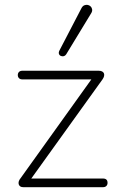

<svg xmlns="http://www.w3.org/2000/svg" viewBox="-20 -778 494 798"><path d="M77 0Q69 0 64.5 -3Q60 -6 58 -11.5Q56 -17 58 -24Q60 -31 66 -38L369 -461V-448H73Q64 -448 59 -453Q54 -458 54 -466Q54 -474 59 -479Q64 -484 73 -484H390Q399 -484 404.5 -481Q410 -478 412 -473Q414 -468 412.5 -461.5Q411 -455 406 -448L100 -22V-36H408Q427 -36 427 -18Q427 -10 422 -5Q417 0 408 0ZM255 -552Q251 -546 245 -544.5Q239 -543 233 -545.5Q227 -548 225 -554Q223 -560 227 -568L318 -743Q323 -753 330.5 -756Q338 -759 345 -757.5Q352 -756 357 -751Q362 -746 363 -738.5Q364 -731 359 -723Z"/></svg>

Font: Nunito ExtraLight
Style: Regular
Weight: 200
Designer: Vernon Adams
Foundry: Vernon Adams
Version: Version 3.602